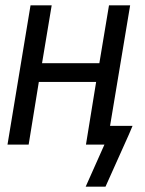

<svg xmlns="http://www.w3.org/2000/svg" viewBox="-20 -540 540 717"><path d="M300 157 370 0H301L339 -234H125L87 0H8L94 -520H173L137 -304H351L387 -520H466L391 -70H475L461 -37L374 157Z"/></svg>

Font: Iosevka Term Curly Oblique
Style: Regular
Weight: 400
Italic angle: -9°
Designer: Belleve Invis
Foundry: Belleve Invis
Version: Version 32.3.0